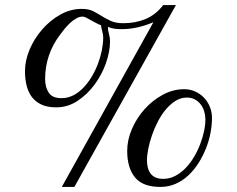

<svg xmlns="http://www.w3.org/2000/svg" viewBox="-20 -719 930 754"><path d="M812.5 -255.4Q812.5 -228 806.6 -197Q800.8 -166 788.8 -136Q776.9 -106 759.5 -78.6Q742.2 -51.3 719.7 -30.3Q697.3 -9.3 669.7 2.9Q642.1 15.1 609.9 15.1Q540.5 15.1 510 -22.5Q479.5 -60.1 479.5 -126.5Q479.5 -169.4 498 -212.4Q516.6 -255.4 547.6 -290Q578.6 -324.7 618.9 -346.7Q659.2 -368.7 703.1 -368.7Q726.6 -368.7 746.6 -359.6Q766.6 -350.6 781.2 -335.2Q795.9 -319.8 804.2 -299.3Q812.5 -278.8 812.5 -255.4ZM272 15.1H222.7L582.5 -631.8Q551.8 -618.7 520.5 -611.6Q489.3 -604.5 456.1 -604.5Q442.9 -604.5 429.7 -606.2Q416.5 -607.9 403.8 -613.3Q403.8 -598.6 408 -585Q412.1 -571.3 412.1 -557.1Q412.1 -516.6 396 -470.9Q379.9 -425.3 351.3 -386.7Q322.8 -348.1 284.4 -322.8Q246.1 -297.4 200.7 -297.4Q166.5 -297.4 143.3 -308.1Q120.1 -318.8 105.7 -337.4Q91.3 -356 84.7 -382.3Q78.1 -408.7 78.1 -439.5Q78.1 -481.4 96.4 -524.7Q114.7 -567.9 145.8 -603.5Q176.8 -639.2 216.8 -661.6Q256.8 -684.1 300.8 -684.1Q328.1 -684.1 345.5 -675.3Q362.8 -666.5 379.4 -656Q396 -645.5 415.3 -636.7Q434.6 -627.9 465.3 -627.9Q512.2 -627.9 552 -644.5Q591.8 -661.1 621.1 -699.2H670.9ZM786.6 -250Q786.6 -266.1 782 -281.5Q777.3 -296.9 768.3 -308.8Q759.3 -320.8 745.6 -328.4Q731.9 -335.9 713.9 -335.9Q690.4 -335.9 669.9 -323.2Q649.4 -310.5 631.6 -289.6Q613.8 -268.6 600.1 -241.9Q586.4 -215.3 576.9 -188Q567.4 -160.6 562.3 -134.8Q557.1 -108.9 557.1 -88.9Q557.1 -56.2 572.3 -36.4Q587.4 -16.6 621.1 -16.6Q646 -16.6 668 -28.1Q689.9 -39.6 708.3 -58.3Q726.6 -77.1 741.2 -101.6Q755.9 -126 765.9 -152.1Q775.9 -178.2 781.2 -203.4Q786.6 -228.5 786.6 -250ZM385.3 -571.8Q385.3 -582.5 381.6 -595.9Q377.9 -609.4 376.5 -620.1Q369.1 -622.1 358.9 -627.9L338.4 -638.7L319.3 -649.4Q310.1 -653.8 304.7 -653.8Q292 -653.8 279.1 -646.5Q266.1 -639.2 254.6 -628.2Q243.2 -617.2 233.6 -605.7Q224.1 -594.2 217.3 -584.5Q188 -546.9 172.6 -502.4Q157.2 -458 157.2 -409.2Q157.2 -376.5 171.4 -355Q185.5 -333.5 221.2 -333.5Q246.6 -333.5 268.6 -345Q290.5 -356.4 308.8 -376Q327.1 -395.5 341.6 -420.2Q356 -444.8 365.7 -471.4Q375.5 -498 380.4 -523.9Q385.3 -549.8 385.3 -571.8Z"/></svg>

Font: Simplified Naskh
Style: Regular
Weight: 400
Designer: SIL International
Foundry: Arabeyes
Version: 1.02_alpha